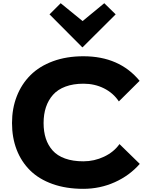

<svg xmlns="http://www.w3.org/2000/svg" viewBox="-20 -1171 925 1202"><path d="M728 -269 855 -145Q791 -71.8 698.5 -30.3Q606 11.2 501 11.2Q394 11.2 309.1 -19Q224.1 -49.3 168.7 -104Q113.3 -158.7 84.2 -234.1Q55.2 -309.6 55.2 -400.9Q55.2 -491.7 85 -568.1Q114.7 -644.5 170.7 -700.4Q226.6 -756.3 311.5 -787.6Q396.5 -818.8 502 -818.8Q727.5 -818.8 854 -665L724.1 -536.1Q689 -588.9 630.9 -617.9Q572.8 -647 502.9 -647Q438.5 -647 389.9 -628.9Q341.3 -610.8 311.8 -577.4Q282.2 -543.9 267.6 -499.8Q252.9 -455.6 252.9 -400.9Q252.9 -346.7 266.8 -304Q280.8 -261.2 309.6 -228.8Q338.4 -196.3 387.2 -178.7Q436 -161.1 502 -161.1Q570.3 -161.1 631.6 -190.2Q692.9 -219.2 728 -269ZM632.8 -1150.9 704.1 -1081.1 497.1 -875H495.1L290 -1081.1L359.9 -1150.9L497.1 -1039.1Z"/></svg>

Font: Sinkin Sans 800 Black
Style: Regular
Weight: 900
Designer: Keith Bates
Foundry: K-Type
Version: Sinkin Sans (version 1.0)  by Keith Bates   •   © 2014   www